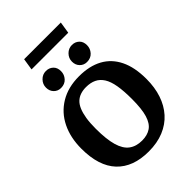

<svg xmlns="http://www.w3.org/2000/svg" viewBox="-286 -1133 1280 1280"><g transform="rotate(-45 353.5 -493.5)"><path d="M341 18Q194 18 115 -65.5Q36 -149 36 -313Q36 -417 75 -496.5Q114 -576 188.5 -621Q263 -666 366 -666Q464 -666 532 -629Q600 -592 636 -518.5Q672 -445 672 -335Q672 -256 650.5 -191.5Q629 -127 587 -80Q545 -33 483 -7.5Q421 18 341 18ZM361 -65Q411 -65 444 -87.5Q477 -110 493 -163Q509 -216 509 -309Q509 -385 500 -437.5Q491 -490 471 -521.5Q451 -553 420.5 -567.5Q390 -582 348 -582Q319 -582 295 -574Q271 -566 253 -549Q235 -532 223 -503.5Q211 -475 204.5 -435Q198 -395 198 -340Q198 -240 215.5 -179.5Q233 -119 269.5 -92Q306 -65 361 -65ZM472 -695Q442 -695 422 -715.5Q402 -736 402 -768Q402 -800 425 -823.5Q448 -847 480 -847Q510 -847 530.5 -828Q551 -809 551 -775Q551 -743 529.5 -719Q508 -695 472 -695ZM227 -695Q197 -695 177 -715.5Q157 -736 157 -768Q157 -800 180 -823.5Q203 -847 235 -847Q265 -847 285.5 -828Q306 -809 306 -775Q306 -743 284.5 -719Q263 -695 227 -695ZM175 -922 188 -1005H534L521 -922Z"/></g></svg>

Font: Faustina Light
Style: Bold
Weight: 700
Version: Version 1.200